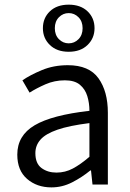

<svg xmlns="http://www.w3.org/2000/svg" viewBox="-20 -792 557 824"><path d="M200.7 12.2Q138.2 12.2 96.2 -24.2Q54.2 -60.5 54.2 -128.4Q54.2 -210.4 128.7 -254.4Q203.1 -298.3 363.8 -316.4Q363.8 -349.6 354.7 -379.4Q345.7 -409.2 323 -428.2Q300.3 -447.3 258.3 -447.3Q213.9 -447.3 175 -430.2Q136.2 -413.1 106.9 -394.5L76.2 -447.3Q109.4 -470.2 159.9 -491.2Q210.4 -512.2 271 -512.2Q362.3 -512.2 402.6 -456.1Q442.9 -399.9 442.9 -308.1V0H377L370.6 -60.5H367.7Q331.5 -30.8 289.3 -9.3Q247.1 12.2 200.7 12.2ZM222.2 -51.3Q259.8 -51.3 292.7 -68.8Q325.7 -86.4 363.8 -119.1V-263.7Q277.3 -252.9 226.6 -235.4Q175.8 -217.8 153.8 -192.9Q131.8 -168 131.8 -134.8Q131.8 -90.3 158.2 -70.8Q184.6 -51.3 222.2 -51.3ZM274.9 -569.8Q224.1 -569.8 194.1 -598.9Q164.1 -627.9 164.1 -670.9Q164.1 -714.8 194.1 -743.4Q224.1 -772 274.9 -772Q325.7 -772 355.7 -743.4Q385.7 -714.8 385.7 -670.9Q385.7 -627.9 355.7 -598.9Q325.7 -569.8 274.9 -569.8ZM274.9 -606Q299.3 -606 316.9 -623.8Q334.5 -641.6 334.5 -670.9Q334.5 -700.2 316.9 -718Q299.3 -735.8 274.9 -735.8Q250.5 -735.8 232.9 -718Q215.3 -700.2 215.3 -670.9Q215.3 -641.6 232.9 -623.8Q250.5 -606 274.9 -606Z"/></svg>

Font: Akatab
Style: Regular
Weight: 400
Designer: SIL Global
Foundry: SIL Global
Version: Version 4.100